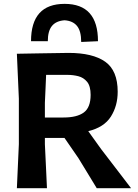

<svg xmlns="http://www.w3.org/2000/svg" viewBox="-20 -998 730 1018"><path d="M69.5 0Q72 -57.5 74.5 -112Q77 -166.5 80 -233.5V-475Q77 -544.5 74.5 -599.2Q72 -654 69.5 -713Q123 -714 195.2 -715.2Q267.5 -716.5 343.5 -717.5Q471.5 -717.5 537.8 -670.8Q604 -624 604 -511.5Q604 -437 568 -380Q532 -323 448 -302.5L516.5 -207Q542 -174 570.2 -137Q598.5 -100 625.8 -64.5Q653 -29 675 0H493Q466.5 -43.5 442.5 -83Q418.5 -122.5 395.5 -160L322 -266.5H218V-233.5Q221 -166.5 223.8 -112.2Q226.5 -58 229 0ZM338.5 -601H224.5Q223 -566.5 221.5 -530.5Q220 -494.5 218 -453V-375H317Q388 -375 424.2 -401.5Q460.5 -428 460.5 -495Q460.5 -541.5 441.8 -564.2Q423 -587 395 -594Q367 -601 338.5 -601ZM410.5 -775.5Q410.5 -833 388.5 -860.2Q366.5 -887.5 322.5 -890.5Q278 -887.5 255.8 -860.8Q233.5 -834 233.5 -779.5H144.5Q144.5 -977.5 322.5 -977.5Q499.5 -977.5 499.5 -779.5Z"/></svg>

Font: Commissioner Loud SemiBold
Style: Regular
Weight: 600
Designer: Kostas Bartsokas
Foundry: Kostas Bartsokas
Version: Version 1.000; ttfautohint (v1.8.3)